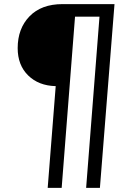

<svg xmlns="http://www.w3.org/2000/svg" viewBox="-20 -732 626 934"><path d="M466 182H399L464 -651H345L280 182H212L251 -313Q168 -315 117 -365Q66 -415 66 -498Q66 -593 123.5 -652.5Q181 -712 284 -712H537Z"/></svg>

Font: Muli
Style: Italic
Weight: 400
Italic angle: -4.541°
Designer: Vernon Adams
Foundry: Vernon Adams
Version: Version 2.001